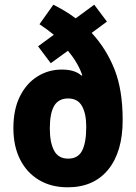

<svg xmlns="http://www.w3.org/2000/svg" viewBox="-20 -787 580 817"><path d="M207 -767Q231 -755 254.5 -741Q278 -727 302 -709L381 -767L435 -695L370 -647Q432 -580 467 -492.5Q502 -405 502 -276Q502 -141 440.5 -65.5Q379 10 268 10Q198 10 146 -21Q94 -52 65.5 -108.5Q37 -165 37 -242Q37 -321 64.5 -376.5Q92 -432 139 -461.5Q186 -491 243 -491Q299 -491 327 -465L330 -467Q312 -520 269 -571L196 -518L142 -590L209 -639Q181 -662 148 -684ZM270 -368Q229 -368 210.5 -336.5Q192 -305 192 -240Q192 -181 210 -146.5Q228 -112 270 -112Q312 -112 329.5 -146Q347 -180 347 -248Q347 -303 329 -335.5Q311 -368 270 -368Z"/></svg>

Font: Noto Sans Myanmar Condensed ExtraBold
Style: Regular
Weight: 800
Width: 3
Designer: Monotype Design Team
Foundry: Monotype Imaging Inc.
Version: Version 2.107; ttfautohint (v1.8.4.7-5d5b)